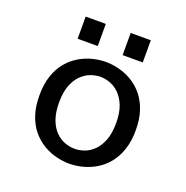

<svg xmlns="http://www.w3.org/2000/svg" viewBox="-125 -800 900 928"><g transform="rotate(20 325.0 -336.0)"><path d="M327.5 11Q294.5 11 259.8 2.2Q225 -6.5 193 -25.5Q161 -44.5 135.2 -75.2Q109.5 -106 94.8 -149.5Q80 -193 80 -251Q80 -308.5 94.8 -352Q109.5 -395.5 135.2 -426Q161 -456.5 193 -475.5Q225 -494.5 259.8 -503.2Q294.5 -512 327.5 -512Q360.5 -512 395.2 -503.2Q430 -494.5 462.2 -475.5Q494.5 -456.5 520 -426Q545.5 -395.5 560.5 -352Q575.5 -308.5 575.5 -251Q575.5 -193 560.5 -149.5Q545.5 -106 520 -75.2Q494.5 -44.5 462.2 -25.5Q430 -6.5 395.2 2.2Q360.5 11 327.5 11ZM327.5 -65.5Q352.5 -65.5 378 -74.8Q403.5 -84 425.2 -105.5Q447 -127 460.8 -162.8Q474.5 -198.5 474.5 -251Q474.5 -303 460.8 -338.2Q447 -373.5 425.2 -395Q403.5 -416.5 378 -426Q352.5 -435.5 327.5 -435.5Q303 -435.5 277.2 -426Q251.5 -416.5 229.8 -395Q208 -373.5 194.5 -338.2Q181 -303 181 -251Q181 -198.5 194.5 -162.8Q208 -127 229.8 -105.5Q251.5 -84 277.2 -74.8Q303 -65.5 327.5 -65.5ZM160 -684.5H263.5V-570.5H160ZM391.5 -684.5H495V-570.5H391.5Z"/></g></svg>

Font: Trispace Thin
Style: Regular
Weight: 400
Version: Version 1.210